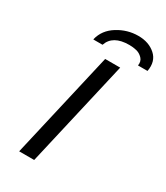

<svg xmlns="http://www.w3.org/2000/svg" viewBox="-219 -992 937 1085"><g transform="rotate(30 249.0 -450.0)"><path d="M142 -756 141 -758Q157 -824 219 -862.5Q281 -901 352 -901Q421 -901 464.5 -862Q508 -823 495 -755H433Q438 -784 420.5 -802Q403 -820 380.5 -825.5Q358 -831 333 -831Q226 -831 201 -756ZM94 1 254 -694H352L192 1Z"/></g></svg>

Font: Coval
Style: Book Italic
Weight: 350
Foundry: Context Ltd
Version: Version 001.000